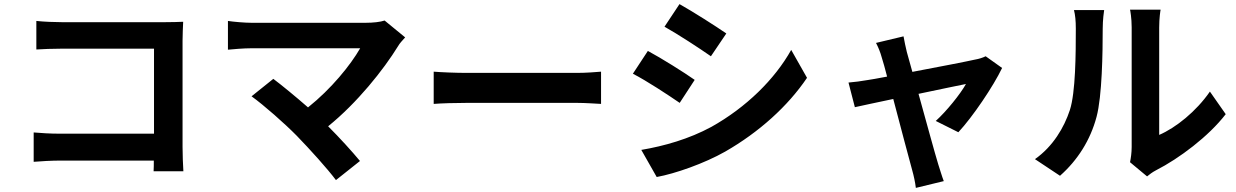

<svg xmlns="http://www.w3.org/2000/svg" viewBox="-20 -812 6020 935"><path d="M873 22C871 -8 869 -61 869 -96V-614C869 -643 871 -683 872 -706C855 -705 813 -704 784 -704H281C246 -704 194 -706 157 -710V-571C185 -573 239 -575 281 -575H730V-161H269C224 -161 179 -164 144 -167V-24C177 -27 234 -30 273 -30H729C729 -11 729 6 728 22Z M1853 -712C1832 -705 1798 -701 1760 -701H1205C1171 -701 1116 -706 1090 -710V-570C1111 -572 1165 -577 1205 -577H1734C1687 -495 1593 -379 1480 -289C1417 -344 1351 -398 1311 -428L1205 -343C1265 -300 1367 -210 1425 -151C1490 -84 1574 9 1616 65L1733 -28C1694 -75 1635 -140 1578 -197C1719 -311 1847 -471 1919 -588C1926 -601 1939 -614 1953 -630Z M2092 -306C2129 -309 2196 -311 2253 -311H2790C2832 -311 2883 -307 2907 -306V-463C2881 -461 2836 -457 2790 -457H2253C2201 -457 2128 -460 2092 -463Z M3289 -792 3216 -682C3282 -645 3386 -577 3442 -538L3517 -649C3465 -685 3355 -755 3289 -792ZM3103 -82 3178 50C3267 34 3410 -16 3512 -74C3676 -168 3817 -295 3910 -433L3833 -569C3753 -426 3614 -289 3444 -194C3335 -135 3215 -101 3103 -82ZM3135 -564 3062 -453C3130 -418 3233 -350 3290 -311L3363 -423C3312 -459 3202 -528 3135 -564Z M4647 -168C4717 -243 4818 -393 4860 -481L4780 -538C4766 -531 4747 -525 4729 -522C4690 -513 4550 -486 4423 -462L4396 -559C4390 -585 4384 -611 4380 -635L4246 -603C4257 -582 4267 -558 4274 -532C4281 -510 4290 -478 4300 -439C4254 -430 4218 -424 4204 -422C4171 -416 4144 -413 4112 -410L4143 -290C4173 -297 4246 -312 4330 -330C4366 -193 4407 -38 4422 16C4430 44 4437 77 4440 103L4576 70C4568 50 4555 6 4549 -12C4533 -64 4491 -218 4453 -355C4561 -378 4660 -398 4684 -403C4657 -354 4588 -269 4537 -223Z M5142 44C5228 -32 5290 -130 5320 -243C5347 -344 5350 -555 5350 -673C5350 -714 5356 -759 5357 -763H5210C5216 -739 5219 -712 5219 -672C5219 -551 5218 -362 5190 -276C5162 -191 5108 -99 5020 -37ZM5566 47C5579 37 5589 28 5610 17C5722 -40 5866 -148 5949 -256L5872 -366C5805 -269 5706 -190 5625 -155V-678C5625 -723 5631 -762 5632 -765H5483C5484 -762 5491 -724 5491 -679V-96C5491 -69 5487 -41 5483 -22Z"/></svg>

Font: Genne Gothic Bold
Style: Regular
Weight: 700
Designer: Ryoko NISHIZUKA (kana & ideographs); Paul D. Hunt (Latin, Greek & Cyrillic); Wenlong ZHANG (bopomofo); Sandoll Communica
Foundry: Adobe Systems Incorporated
Version: Version 1.004;PS 1.004;hotconv 16.6.51;makeotf.lib2.5.65220